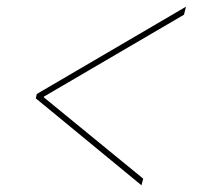

<svg xmlns="http://www.w3.org/2000/svg" viewBox="-20 -592 590 574"><path d="M87 -298 90 -311 536 -572 530 -548 111 -303V-301L408 -58L403 -38Z"/></svg>

Font: IBM Plex Serif Thin
Style: Italic
Weight: 100
Italic angle: -14°
Designer: Mike Abbink, Paul van der Laan, Pieter van Rosmalen
Foundry: Bold Monday
Version: Version 3.001